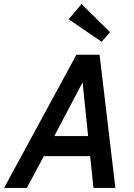

<svg xmlns="http://www.w3.org/2000/svg" viewBox="-52 -917 652 937"><path d="M-32 0 321 -650H434L511 0H404L388 -155H162L79 0ZM213 -253H378L351 -515ZM444 -713 283 -823 346 -897 485 -760Z"/></svg>

Font: Sometype Mono SemiBold
Style: Italic
Weight: 600
Italic angle: -12°
Designer: Ryoichi Tsunekawa
Foundry: Dharma Type
Version: Version 1.001